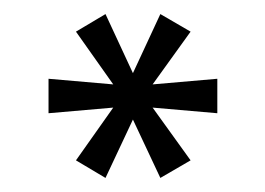

<svg xmlns="http://www.w3.org/2000/svg" viewBox="-20 -764 377 273"><path d="M88 -536 141 -611 49 -603V-652L141 -644L88 -719L130 -744L169 -660L208 -744L251 -719L197 -644L289 -652V-603L197 -611L251 -536L208 -511L169 -594L130 -511Z"/></svg>

Font: Oakes Grotesk
Style: Regular
Weight: 400
Designer: Samuel Oakes
Foundry: Samuel Oakes
Version: Version 1.000;PS 001.000;hotconv 1.0.88;makeotf.lib2.5.64775